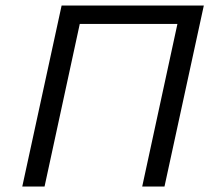

<svg xmlns="http://www.w3.org/2000/svg" viewBox="-20 -678 770 698"><path d="M721 -658 578 0H497L625 -591H270L142 0H61L204 -658Z"/></svg>

Font: EauTest Medium
Style: Italic
Weight: 500
Italic angle: -12°
Designer: Christian Thalmann (Catharsis Fonts)
Version: Version 0.001;PS 000.001;hotconv 1.0.88;makeotf.lib2.5.64775